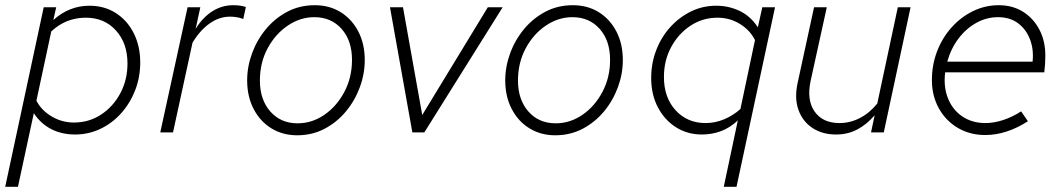

<svg xmlns="http://www.w3.org/2000/svg" viewBox="-36 -509 4083 738"><path d="M-16 209 132 -481H180L169 -432Q230 -487 308 -487Q365 -487 409 -459Q453 -431 478 -381.5Q503 -332 503 -269Q503 -212 483.5 -162Q464 -112 429.5 -73.5Q395 -35 349.5 -13.5Q304 8 253 8Q201 8 160.5 -13Q120 -34 94 -74L33 209ZM294 -441Q217 -441 161 -388L104 -122Q123 -85 162.5 -61.5Q202 -38 248 -38Q306 -38 352.5 -68.5Q399 -99 426.5 -150.5Q454 -202 454 -265Q454 -343 409.5 -392Q365 -441 294 -441Z M580 0 685 -481H734L716 -398Q743 -442 780 -465.5Q817 -489 860 -489Q890 -489 909 -482L899 -436Q886 -441 873 -443Q860 -445 848 -445Q807 -445 770 -419Q733 -393 704 -345L629 0Z M1106 11Q1051 11 1007.5 -15.5Q964 -42 939 -90Q914 -138 914 -200Q914 -253 933 -304.5Q952 -356 986.5 -397.5Q1021 -439 1068.5 -464Q1116 -489 1174 -489Q1230 -489 1273 -462.5Q1316 -436 1341 -388.5Q1366 -341 1366 -278Q1366 -225 1347 -173.5Q1328 -122 1293.5 -80.5Q1259 -39 1211.5 -14Q1164 11 1106 11ZM1108 -35Q1163 -35 1210.5 -67.5Q1258 -100 1287.5 -155.5Q1317 -211 1317 -279Q1317 -353 1277 -398Q1237 -443 1172 -443Q1118 -443 1070 -410.5Q1022 -378 992.5 -323Q963 -268 963 -199Q963 -126 1003 -80.5Q1043 -35 1108 -35Z M1549 0 1463 -481H1513L1587 -67L1839 -481H1896L1595 0Z M2098 11Q2043 11 1999.5 -15.5Q1956 -42 1931 -90Q1906 -138 1906 -200Q1906 -253 1925 -304.5Q1944 -356 1978.5 -397.5Q2013 -439 2060.5 -464Q2108 -489 2166 -489Q2222 -489 2265 -462.5Q2308 -436 2333 -388.5Q2358 -341 2358 -278Q2358 -225 2339 -173.5Q2320 -122 2285.5 -80.5Q2251 -39 2203.5 -14Q2156 11 2098 11ZM2100 -35Q2155 -35 2202.5 -67.5Q2250 -100 2279.5 -155.5Q2309 -211 2309 -279Q2309 -353 2269 -398Q2229 -443 2164 -443Q2110 -443 2062 -410.5Q2014 -378 1984.5 -323Q1955 -268 1955 -199Q1955 -126 1995 -80.5Q2035 -35 2100 -35Z M2746 209 2800 -46Q2770 -18 2735.5 -5Q2701 8 2662 8Q2606 8 2562 -20Q2518 -48 2492.5 -97Q2467 -146 2467 -209Q2467 -266 2486.5 -316.5Q2506 -367 2540.5 -405Q2575 -443 2620 -465Q2665 -487 2717 -487Q2765 -487 2807 -467Q2849 -447 2877 -404L2894 -481H2943L2795 209ZM2676 -36Q2713 -36 2747.5 -50.5Q2782 -65 2810 -90L2866 -355Q2847 -393 2808 -417Q2769 -441 2722 -441Q2665 -441 2618.5 -410.5Q2572 -380 2544 -328.5Q2516 -277 2516 -213Q2516 -134 2561 -85Q2606 -36 2676 -36Z M3178 8Q3125 8 3087 -17Q3049 -42 3033 -87Q3017 -132 3030 -191L3093 -481H3142L3080 -199Q3064 -125 3095 -80.5Q3126 -36 3191 -36Q3232 -36 3269.5 -55.5Q3307 -75 3336 -111L3415 -481H3464L3361 0H3312L3326 -66Q3295 -30 3258.5 -11Q3222 8 3178 8Z M3751 10Q3692 10 3645.5 -17.5Q3599 -45 3572.5 -93Q3546 -141 3546 -201Q3546 -260 3566 -312Q3586 -364 3622 -404Q3658 -444 3704.5 -466.5Q3751 -489 3803 -489Q3856 -489 3896 -464Q3936 -439 3959 -395.5Q3982 -352 3982 -295Q3982 -279 3981 -263.5Q3980 -248 3978 -231H3597Q3590 -175 3608 -130.5Q3626 -86 3663.5 -61Q3701 -36 3752 -36Q3784 -36 3819.5 -47.5Q3855 -59 3889 -81L3915 -43Q3875 -17 3833.5 -3.5Q3792 10 3751 10ZM3605 -272H3933Q3938 -320 3922.5 -359Q3907 -398 3876 -420.5Q3845 -443 3800 -443Q3756 -443 3716.5 -421Q3677 -399 3648 -360.5Q3619 -322 3605 -272Z"/></svg>

Font: Red Hat Text
Style: Italic
Weight: 300
Italic angle: -12°
Designer: Pentagram, MCKL
Foundry: Pentagram, MCKL
Version: Version 1.023